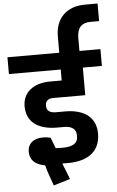

<svg xmlns="http://www.w3.org/2000/svg" viewBox="-88 -1025 720 1185"><g transform="rotate(-5 271.5 -432.5)"><path d="M196 115 299 84 280 35 261 -12 264 -16C275 -15 283 -15 295 -15C420 -15 496 -71 496 -180C496 -276 430 -334 305 -334H247C212 -334 191 -348 191 -376V-381C191 -406 207 -423 238 -423H438V-594H556V-698H426V-779C426 -841 454 -871 510 -871H563V-980H485C370 -980 301 -910 301 -800V-698H-20V-594H301V-526H231C120 -526 59 -469 59 -387C59 -293 126 -239 247 -239H292C340 -239 365 -217 365 -184V-171C365 -132 332 -112 273 -112C263 -112 247 -112 228 -113L202 -180C188 -184 174 -186 155 -186C95 -186 60 -155 60 -106C60 -60 85 -25 154 -13L164 24Z"/></g></svg>

Font: IBM Plex Devanagari
Style: Bold
Weight: 700
Designer: Mike Abbink, Paul van der Laan, Pieter van Rosmalen, Erin McLaughlin
Foundry: Bold Monday
Version: Version 1.0